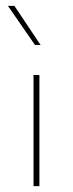

<svg xmlns="http://www.w3.org/2000/svg" viewBox="-20 -633 248 653"><path d="M114 -378V0H94V-378ZM29 -613 118 -480H99L7 -613Z"/></svg>

Font: Josefin Sans Thin
Style: Regular
Weight: 250
Designer: Santiago Orozco
Foundry: Typemade
Version: Version 2.000